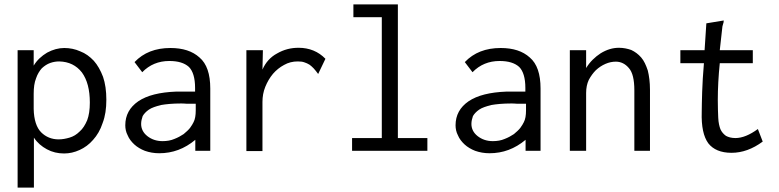

<svg xmlns="http://www.w3.org/2000/svg" viewBox="-20 -685 3540 872"><path d="M60 -457V167H134V-60C149 -37 169 -20 193 -7C217 6 243 12 271 12C295 12 318 7 342 -4C364 -14 385 -29 403 -50C421 -70 436 -95 446 -126C458 -157 463 -192 463 -232C463 -272 458 -307 448 -336C437 -365 423 -390 406 -409C388 -428 368 -443 344 -452C322 -462 297 -467 272 -467C246 -467 220 -460 194 -446C169 -431 148 -412 133 -387V-457ZM133 -190V-259C133 -287 136 -310 144 -330C150 -348 160 -364 170 -375C182 -386 194 -394 208 -399C222 -404 236 -406 249 -406C293 -405 327 -388 352 -356C376 -323 388 -278 388 -219C388 -187 384 -160 376 -139C367 -118 356 -100 342 -88C328 -74 313 -65 296 -60C279 -55 263 -52 246 -52C215 -52 188 -63 167 -84C146 -105 134 -141 133 -190Z M591 -403 626 -357C659 -391 700 -408 749 -408C789 -408 818 -399 838 -381C856 -363 866 -331 866 -286V-269H780C705 -266 648 -252 608 -225C569 -198 549 -162 549 -116C549 -101 552 -85 560 -70C566 -55 577 -41 590 -29C603 -17 620 -7 638 0C658 7 679 11 703 11C764 11 818 -9 867 -50V0H935V-283C935 -349 919 -396 886 -424C854 -453 810 -467 754 -467C686 -467 632 -446 591 -403ZM869 -214V-184C869 -161 866 -143 859 -130C856 -123 850 -114 843 -104C836 -95 826 -86 814 -76C802 -68 788 -60 772 -54C756 -47 738 -44 718 -44C691 -44 668 -52 649 -67C630 -82 621 -101 621 -122C621 -135 624 -146 628 -158C634 -168 643 -178 656 -187C669 -196 688 -202 711 -208C734 -212 764 -215 801 -215C809 -215 817 -215 826 -214H852Z M1099 -457V1H1172V-222C1172 -246 1176 -269 1185 -291C1194 -313 1205 -332 1220 -350C1234 -366 1251 -380 1270 -390C1289 -401 1310 -406 1332 -406C1344 -406 1354 -405 1362 -402C1371 -399 1378 -396 1386 -391C1392 -386 1399 -381 1405 -374C1411 -367 1418 -359 1425 -349L1458 -418C1426 -451 1385 -468 1336 -468C1301 -468 1269 -460 1238 -442C1208 -426 1186 -401 1172 -369L1174 -457Z M1585 -665V-607H1714V-58H1579V0H1921V-58H1787V-665Z M2091 -403 2126 -357C2159 -391 2200 -408 2249 -408C2289 -408 2318 -399 2338 -381C2356 -363 2366 -331 2366 -286V-269H2280C2205 -266 2148 -252 2108 -225C2069 -198 2049 -162 2049 -116C2049 -101 2052 -85 2060 -70C2066 -55 2077 -41 2090 -29C2103 -17 2120 -7 2138 0C2158 7 2179 11 2203 11C2264 11 2318 -9 2367 -50V0H2435V-283C2435 -349 2419 -396 2386 -424C2354 -453 2310 -467 2254 -467C2186 -467 2132 -446 2091 -403ZM2369 -214V-184C2369 -161 2366 -143 2359 -130C2356 -123 2350 -114 2343 -104C2336 -95 2326 -86 2314 -76C2302 -68 2288 -60 2272 -54C2256 -47 2238 -44 2218 -44C2191 -44 2168 -52 2149 -67C2130 -82 2121 -101 2121 -122C2121 -135 2124 -146 2128 -158C2134 -168 2143 -178 2156 -187C2169 -196 2188 -202 2211 -208C2234 -212 2264 -215 2301 -215C2309 -215 2317 -215 2326 -214H2352Z M2568 0H2642V-263C2642 -285 2646 -305 2654 -322C2663 -339 2674 -354 2686 -366C2700 -379 2714 -388 2730 -395C2746 -402 2762 -405 2777 -405C2800 -405 2820 -395 2836 -376C2853 -357 2861 -323 2861 -275V0H2932V-277C2932 -312 2928 -341 2922 -365C2914 -389 2905 -409 2892 -424C2879 -439 2864 -450 2847 -458C2830 -464 2811 -468 2791 -468C2763 -468 2736 -460 2708 -443C2682 -426 2659 -404 2642 -376V-457H2568Z M3188 -579 3180 -457H3070V-398H3177C3173 -349 3170 -305 3169 -268C3168 -231 3167 -200 3167 -176C3165 -111 3175 -64 3197 -34C3219 -6 3254 9 3302 9C3351 9 3398 -8 3444 -42L3422 -99C3385 -72 3351 -58 3320 -58C3302 -58 3288 -62 3277 -68C3266 -76 3258 -85 3252 -98C3247 -111 3243 -128 3242 -150C3241 -172 3240 -199 3240 -231C3240 -283 3243 -339 3249 -398H3399V-457H3249L3261 -565C3262 -568 3263 -571 3264 -576C3266 -581 3267 -586 3267 -592Z"/></svg>

Font: Inconsolatazi4
Style: Regular
Weight: 400
Designer: Raph Levien, Kirill Tkachev
Foundry: Cyreal
Version: Version 1.013